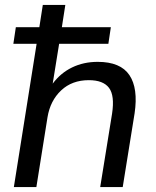

<svg xmlns="http://www.w3.org/2000/svg" viewBox="-20 -756 629 776"><path d="M36 0 128 -579H34L44 -646H139L153 -736H244L230 -646H428L418 -579H219L193 -418Q225 -461 271.5 -483.5Q318 -506 375 -506Q467 -506 503 -452.5Q539 -399 524 -298L476 0H385L433 -297Q444 -370 420.5 -401Q397 -432 339 -432Q271 -432 227 -390.5Q183 -349 172 -282L127 0Z"/></svg>

Font: Mulish Medium
Style: Italic
Weight: 500
Italic angle: -9°
Designer: Vernon Adams
Foundry: Vernon Adams
Version: Version 3.603; ttfautohint (v1.8.3)